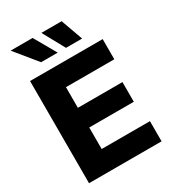

<svg xmlns="http://www.w3.org/2000/svg" viewBox="-224 -1067 1061 1184"><g transform="rotate(-30 306.5 -475.0)"><path d="M53.7 0V-727.5H570.8V-584H226.6V-437H543.9V-296.9H226.6V-143.6H570.3V0ZM348.1 -793.9 262.7 -949.7H406.7L462.9 -793.9ZM170.9 -793.9 43.5 -949.7H200.2L289.1 -793.9Z"/></g></svg>

Font: Inter 20pt ExtraBold
Style: Regular
Weight: 800
Version: Version 4.001;git-66647c0bb